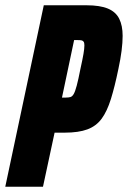

<svg xmlns="http://www.w3.org/2000/svg" viewBox="-36 -708 485 728"><path d="M-16 0 130 -688H292Q343 -688 373 -675.5Q403 -663 416 -637Q429 -611 429 -572Q429 -547 425 -515.5Q421 -484 413 -447Q399 -379 384.5 -332.5Q370 -286 349.5 -258Q329 -230 295.5 -217.5Q262 -205 209 -205H171L127 0ZM199 -338H213Q224 -338 231 -340Q238 -342 243.5 -351.5Q249 -361 255 -383.5Q261 -406 269 -447Q277 -483 280.5 -503.5Q284 -524 284 -536Q284 -546 281 -550Q278 -554 273 -555Q268 -556 259 -556H245Z"/></svg>

Font: Saira ExtraCondensed Black
Style: Italic
Weight: 900
Width: 2
Italic angle: -12°
Designer: Hector Gatti with collaboration of the Omnibus-Type team
Foundry: Omnibus-Type
Version: Version 1.101